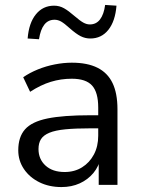

<svg xmlns="http://www.w3.org/2000/svg" viewBox="-20 -749 570 778"><path d="M229 9Q179 9 139.5 -10.5Q100 -30 77 -64Q54 -98 54 -140Q54 -194 81.5 -225Q109 -256 172.5 -269Q236 -282 346 -282H391V-229H347Q286 -229 245 -225Q204 -221 180 -211Q156 -201 146 -185Q136 -169 136 -145Q136 -104 164.5 -78Q193 -52 242 -52Q282 -52 312.5 -71Q343 -90 360.5 -123Q378 -156 378 -199V-313Q378 -375 353 -402.5Q328 -430 271 -430Q227 -430 186 -417.5Q145 -405 102 -377L74 -436Q100 -454 133 -467.5Q166 -481 202 -488Q238 -495 271 -495Q334 -495 375 -474.5Q416 -454 436 -412.5Q456 -371 456 -306V0H380V-113H389Q381 -75 358.5 -48Q336 -21 303 -6Q270 9 229 9ZM138 -590 92 -593Q97 -656 125.5 -691Q154 -726 199 -726Q221 -726 239.5 -715.5Q258 -705 282 -684Q304 -665 317.5 -657.5Q331 -650 344 -650Q370 -650 385.5 -670.5Q401 -691 406 -729L452 -726Q447 -663 419 -628Q391 -593 346 -593Q325 -593 306.5 -602.5Q288 -612 262 -635Q241 -654 228 -661.5Q215 -669 201 -669Q175 -669 159.5 -649Q144 -629 138 -590Z"/></svg>

Font: Nunito Sans 12pt ExtraLight 12pt
Style: Regular
Weight: 400
Version: Version 3.101;gftools[0.9.27]